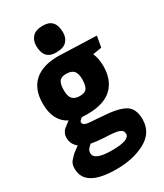

<svg xmlns="http://www.w3.org/2000/svg" viewBox="-233 -835 963 1125"><g transform="rotate(-30 248.5 -272.5)"><path d="M244 -569Q162 -569 162 -662Q162 -698 184 -721.5Q206 -745 255 -745Q338 -745 338 -651Q338 -615 316 -592Q294 -569 244 -569ZM243 -545Q243 -545 500 -536L487 -462L427 -452Q444 -414 444 -363Q444 -268 389 -216.5Q334 -165 225 -165Q197 -165 185 -166Q165 -152 165 -143Q165 -120 207 -117L287 -111Q395 -105 441 -78Q487 -51 487 22Q487 111 406 155.5Q325 200 209 200Q-3 200 -3 75Q-3 42 12.5 25Q28 8 35 1Q42 -6 59 -18.5Q76 -31 81 -35Q46 -62 46 -107Q46 -134 66 -156Q71 -161 89 -174Q107 -187 108 -188Q26 -230 26 -349Q26 -445 81.5 -495Q137 -545 243 -545ZM122 42Q122 91 241.5 91Q361 91 361 48Q361 24 335.5 15Q310 6 238 4Q179 0 152 -6Q150 -5 139.5 5.5Q129 16 128 18.5Q127 21 125 25Q122 31 122 42ZM298 -357.5Q298 -398 282 -415Q266 -432 231.5 -432Q197 -432 184.5 -413.5Q172 -395 172 -354.5Q172 -314 188 -296.5Q204 -279 238.5 -279Q273 -279 285.5 -298Q298 -317 298 -357.5Z"/></g></svg>

Font: Magra
Style: Bold
Weight: 600
Designer: Viviana Monsalve
Foundry: Viviana Monsalve
Version: Version 1.001